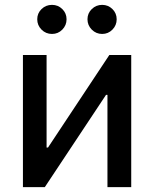

<svg xmlns="http://www.w3.org/2000/svg" viewBox="-20 -773 637 793"><path d="M522 0H423.8V-381.3H418L165 0H74.7V-545.9H172.4V-163.6H178.2L431.6 -545.9H522ZM401.9 -632.8Q377 -632.8 359.1 -650.6Q341.3 -668.5 341.3 -693.4Q341.3 -718.3 359.1 -735.6Q377 -752.9 401.9 -752.9Q426.8 -752.9 444.3 -735.6Q461.9 -718.3 461.9 -693.4Q461.9 -668.5 444.3 -650.6Q426.8 -632.8 401.9 -632.8ZM194.8 -632.8Q169.4 -632.8 151.6 -650.6Q133.8 -668.5 133.8 -693.4Q133.8 -718.3 151.6 -735.6Q169.4 -752.9 194.8 -752.9Q219.7 -752.9 237.3 -735.6Q254.9 -718.3 254.9 -693.4Q254.9 -668.5 237.3 -650.6Q219.7 -632.8 194.8 -632.8Z"/></svg>

Font: Inter Cardless
Style: Regular
Weight: 400
Designer: Rasmus Andersson
Foundry: rsms
Version: Version 4.001;git-9221beed3